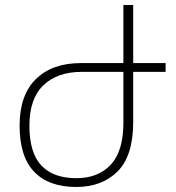

<svg xmlns="http://www.w3.org/2000/svg" viewBox="-20 -734 702 764"><path d="M305 -448Q208 -448 152.5 -394.5Q97 -341 97 -234Q97 -126 144.5 -75.5Q192 -25 284 -25Q371 -25 421 -79Q471 -133 471 -246V-448ZM302 -483H471V-714H510V-483H639V-448H510V-248Q510 -114 448 -52Q386 10 283 10Q174 10 116 -50.5Q58 -111 58 -234Q58 -356 123 -419.5Q188 -483 302 -483Z"/></svg>

Font: Noto Sans Armenian SemiCondensed ExtraLight
Style: Regular
Weight: 200
Width: 4
Designer: Monotype Design Team
Foundry: Monotype Imaging Inc.
Version: Version 2.008; ttfautohint (v1.8.4.7-5d5b)